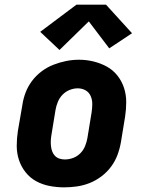

<svg xmlns="http://www.w3.org/2000/svg" viewBox="-20 -798 640 826"><path d="M256 8Q224 8 193 2Q162 -4 135.5 -18.5Q109 -33 90 -57Q71 -81 61.5 -110Q52 -139 52 -171Q52 -203 57 -235L76 -345Q80 -373 90 -399.5Q100 -426 117.5 -449.5Q135 -473 159 -491Q183 -509 210 -519.5Q237 -530 264.5 -535.5Q292 -541 320 -541Q352 -541 382.5 -533.5Q413 -526 439.5 -511.5Q466 -497 485 -473Q504 -449 513.5 -420Q523 -391 523 -359Q523 -327 518 -295L500 -185Q495 -157 485 -130.5Q475 -104 457.5 -80.5Q440 -57 416 -39Q392 -21 365.5 -10.5Q339 0 311 4Q283 8 256 8ZM259 -112Q277 -112 294.5 -118.5Q312 -125 325.5 -138.5Q339 -152 346 -169.5Q353 -187 356 -204L374 -314Q377 -333 377 -351Q377 -369 370 -385Q363 -401 348 -409.5Q333 -418 314 -418Q297 -418 279.5 -411Q262 -404 249 -390.5Q236 -377 229 -360Q222 -343 219 -326L201 -216Q199 -204 198.5 -191.5Q198 -179 199.5 -167.5Q201 -156 205 -145.5Q209 -135 217 -127Q225 -119 236 -115.5Q247 -112 259 -112ZM236 -583 153 -661 309 -778H436L548 -655L450 -590L362 -706Z"/></svg>

Font: Iosevka Slab HvExObl
Style: Regular
Weight: 900
Width: 7
Italic angle: -9°
Monospace: yes
Designer: Belleve Invis
Foundry: Belleve Invis
Version: Version 11.1.1; ttfautohint (v1.8.3)